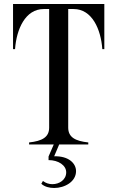

<svg xmlns="http://www.w3.org/2000/svg" viewBox="-20 -720 585 957"><path d="M500 -700H45V-475H55C62 -574 106 -675 198 -675H225V-84C225 -36 190 -17 125 -10V0H248L222 60V78C271 78 310 104 310 139C310 176 276 198 241 198C225 198 208 193 194 182L186 196C202 211 226 217 250 217C302 217 359 186 359 133C359 94 322 57 250 59L275 0H420V-10C355 -17 320 -36 320 -84V-675H347C439 -675 483 -574 490 -475H500Z"/></svg>

Font: Sprat Condesed
Style: Regular
Weight: 400
Width: 3
Designer: Ethan Nakache
Foundry: Collletttivo
Version: Version 2.000;Glyphs 3.2 (3217)